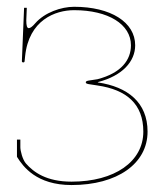

<svg xmlns="http://www.w3.org/2000/svg" viewBox="-20 -543 475 566"><path d="M198.5 -523C160 -523 111.5 -506 84 -474.5C75.5 -464.5 69 -460 65 -460C59.5 -460 57.5 -467.5 57.5 -483C57.5 -488 58 -498 59 -520H51L44.5 -362.5C44.5 -360.5 46 -359 48.5 -359C51 -359 52.5 -360.5 52.5 -362.5L54 -377C65 -484 143 -513 198.5 -513C299 -513 366 -471.5 366 -409.5C366 -366.5 338 -328 267.5 -309.5L241.5 -305.5C236 -304.5 233 -303 233 -301V-299.5C233 -297.5 236 -296 241.5 -295L267.5 -291C353 -278.5 402.5 -236.5 402.5 -155C402.5 -66.5 318 -7.5 191 -7.5C116.5 -7.5 79 -35.5 56.5 -61C46.5 -72.5 40 -98 40 -109V-131.5H30V-82C30 -81.5 30 -80.5 30.5 -80C48 -52 87.5 2.5 191 2.5C325.5 2.5 415 -60.5 415 -155C415 -241 356.5 -287 268.5 -300V-301C341 -319.5 378.5 -362 378.5 -409.5C378.5 -477.5 306.5 -523 198.5 -523Z"/></svg>

Font: ZnikomitSC
Style: Regular
Weight: 100
Designer: gluk
Foundry: gluk
Version: Version 0.55